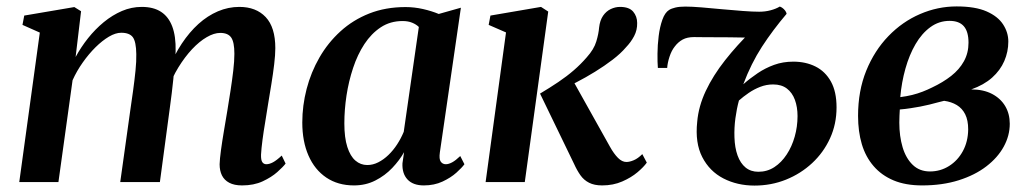

<svg xmlns="http://www.w3.org/2000/svg" viewBox="-20 -567 3206 598"><path d="M232.5 -532 215.5 -389.5Q232 -420 254.2 -448Q276.5 -476 303.2 -498Q330 -520 359.8 -532.8Q389.5 -545.5 421.5 -545.5Q458 -545.5 481.5 -530.2Q505 -515 516.5 -484.5Q528 -454 527 -408Q527 -401 526.2 -390.8Q525.5 -380.5 524 -368.8Q522.5 -357 521 -345L505 -351.5Q522.5 -395.5 546.2 -431.2Q570 -467 598.2 -492.5Q626.5 -518 658.8 -531.8Q691 -545.5 725.5 -545.5Q777.5 -545.5 807.5 -513.8Q837.5 -482 837.5 -417Q837.5 -396.5 834 -367Q830.5 -337.5 825.2 -305Q820 -272.5 815 -243Q811 -216 806 -186.8Q801 -157.5 797.5 -130.8Q794 -104 793 -85.5Q792.5 -68.5 797 -62Q801.5 -55.5 809.5 -55.5Q819 -55.5 830.2 -61.5Q841.5 -67.5 857.5 -82.5L869.5 -57.5Q861.5 -47 843.5 -31Q825.5 -15 798 -2.2Q770.5 10.5 734 10.5Q709.5 10.5 694 2.2Q678.5 -6 671.2 -20.8Q664 -35.5 664 -55.5Q664.5 -71.5 668.2 -99.2Q672 -127 677.5 -159.5Q683 -192 688 -222Q693 -252.5 698 -284.8Q703 -317 706.5 -347Q710 -377 710 -399.5Q710 -436 700 -450.2Q690 -464.5 666 -464.5Q646.5 -464.5 623.8 -451.2Q601 -438 578.2 -413.8Q555.5 -389.5 535.5 -357Q515.5 -324.5 502.5 -286L523.5 -361.5Q522 -341.5 519.8 -320.2Q517.5 -299 515 -277.5Q512.5 -256 509.5 -235L478 0H354.5L385.5 -221.5Q390 -252 394.5 -284.5Q399 -317 402 -346.8Q405 -376.5 404.5 -398.5Q404 -437 393.8 -451Q383.5 -465 357.5 -465Q340 -465 319.2 -452.8Q298.5 -440.5 277.5 -419.8Q256.5 -399 237.8 -372.5Q219 -346 206 -317L162 0H40L104 -465.5L50 -489.5L55.5 -518.5L211.5 -545Z M1350 -92.5Q1347 -71.5 1352.8 -63.5Q1358.5 -55.5 1368.5 -55.5Q1377.5 -55.5 1388.5 -61.5Q1399.5 -67.5 1413.5 -81L1426.5 -55.5Q1419 -45 1401.5 -29.2Q1384 -13.5 1358.2 -1.5Q1332.5 10.5 1300 10.5Q1266.5 10.5 1249.2 -8Q1232 -26.5 1233.5 -58.5L1238.5 -93Q1224.5 -68 1201.8 -44Q1179 -20 1149 -4.8Q1119 10.5 1082.5 10.5Q1032.5 10.5 996.2 -14Q960 -38.5 940.8 -82.5Q921.5 -126.5 921.5 -185.5Q921.5 -238 935 -290Q948.5 -342 975 -388Q1001.5 -434 1040.5 -469.5Q1079.5 -505 1130.2 -525Q1181 -545 1243 -545Q1270.5 -545 1297.8 -538.8Q1325 -532.5 1346.5 -523.5L1415.5 -543ZM1284.5 -483Q1276.5 -491 1263.8 -496.2Q1251 -501.5 1234 -501.5Q1195.5 -501.5 1166 -482Q1136.5 -462.5 1115 -429.8Q1093.5 -397 1079.8 -355.5Q1066 -314 1059.2 -269.5Q1052.5 -225 1052.5 -183Q1052.5 -138 1061.8 -109.2Q1071 -80.5 1087 -66.8Q1103 -53 1124 -53Q1141.5 -53 1158.2 -61.5Q1175 -70 1190 -84.5Q1205 -99 1217 -117.5Q1229 -136 1237.5 -156.5Z M1492.5 0 1556 -466 1502 -489.5 1507.5 -518.5 1665 -545.5 1687.5 -531 1614.5 0ZM1855.5 10.5Q1831 10.5 1814.8 2.2Q1798.5 -6 1787.8 -21.2Q1777 -36.5 1768 -56.5L1662 -275.5Q1693 -294 1719 -311.5Q1745 -329 1767 -348Q1789 -367 1807.5 -388.5Q1830 -413.5 1837.2 -437.8Q1844.5 -462 1846 -481.5Q1848.5 -503.5 1858.2 -517.8Q1868 -532 1882.2 -538.8Q1896.5 -545.5 1911 -545.5Q1939.5 -545.5 1952 -530.8Q1964.5 -516 1964.5 -495.5Q1965 -473.5 1955 -454.5Q1945 -435.5 1929.5 -419.5Q1913.5 -400.5 1888 -381Q1862.5 -361.5 1833.2 -343.5Q1804 -325.5 1775.5 -310.8Q1747 -296 1725 -286L1759 -326L1879.5 -110.5Q1892 -88 1904.8 -75.2Q1917.5 -62.5 1931 -62.5Q1941 -62.5 1954 -68Q1967 -73.5 1980.5 -87L1994.5 -60.5Q1985 -47 1965.5 -30.5Q1946 -14 1918 -1.8Q1890 10.5 1855.5 10.5Z M2058 -355.5H2029Q2027.5 -373 2027.8 -399.8Q2028 -426.5 2031.5 -454.8Q2035 -483 2043 -505.5Q2051 -528 2064 -536Q2071 -540.5 2083.5 -543.5Q2096 -546.5 2114.5 -546.5Q2134.5 -546.5 2165 -544Q2195.5 -541.5 2229.5 -538.2Q2263.5 -535 2294 -532.8Q2324.5 -530.5 2344.5 -530.5Q2363.5 -530.5 2380.2 -535Q2397 -539.5 2408.5 -546.5Q2411.5 -546 2416.2 -542.8Q2421 -539.5 2425 -534.5Q2429 -529.5 2430 -524Q2387 -473.5 2353.2 -421.5Q2319.5 -369.5 2295 -304.5Q2316 -323 2339.8 -339Q2363.5 -355 2391 -365Q2418.5 -375 2451 -375Q2489.5 -375 2520 -359.8Q2550.5 -344.5 2568 -313Q2585.5 -281.5 2585.5 -232.5Q2585.5 -180.5 2565.2 -136.2Q2545 -92 2509.5 -59Q2474 -26 2428 -7.5Q2382 11 2330 11Q2276.5 11 2233.2 -11.2Q2190 -33.5 2167.2 -77.8Q2144.5 -122 2151.5 -187.5Q2155.5 -235.5 2178.2 -283.8Q2201 -332 2238.2 -379.2Q2275.5 -426.5 2321.5 -471.5L2311.5 -450Q2304.5 -450 2288.8 -450.2Q2273 -450.5 2252.2 -450.8Q2231.5 -451 2210.2 -451Q2189 -451 2170.5 -451.2Q2152 -451.5 2141.5 -451.5Q2120.5 -451.5 2106.2 -443.8Q2092 -436 2081.5 -422Q2071.5 -409.5 2065.2 -390.2Q2059 -371 2058 -355.5ZM2342 -32Q2369.5 -32 2391.8 -46.5Q2414 -61 2430.2 -85.8Q2446.5 -110.5 2455.2 -141.5Q2464 -172.5 2464 -205.5Q2464 -233.5 2455.8 -256Q2447.5 -278.5 2430.8 -291.2Q2414 -304 2388 -304Q2367 -304 2347.8 -296.5Q2328.5 -289 2311.8 -277.5Q2295 -266 2281.5 -254Q2274.5 -228.5 2270.5 -198.8Q2266.5 -169 2267.5 -139.5Q2268.5 -107 2277.2 -82.8Q2286 -58.5 2302.2 -45.2Q2318.5 -32 2342 -32Z M2852 10.5Q2800.5 10.5 2763 -5.2Q2725.5 -21 2700.8 -49.8Q2676 -78.5 2664.2 -118Q2652.5 -157.5 2652.5 -206Q2652.5 -284 2678 -346.8Q2703.5 -409.5 2747 -454.5Q2790.5 -499.5 2845.5 -523.2Q2900.5 -547 2959.5 -547Q3017.5 -547 3052.8 -531.5Q3088 -516 3104.2 -491Q3120.5 -466 3120.5 -437.5Q3120.5 -406 3108 -377Q3095.5 -348 3070 -325.2Q3044.5 -302.5 3005 -288.5Q3043 -288.5 3069.8 -274.5Q3096.5 -260.5 3110.8 -236.5Q3125 -212.5 3125 -181.5Q3125 -144.5 3106.2 -110.2Q3087.5 -76 3052 -48.8Q3016.5 -21.5 2965.8 -5.5Q2915 10.5 2852 10.5ZM2876.5 -33Q2909 -33 2936 -50Q2963 -67 2979 -96.5Q2995 -126 2995.5 -164Q2995.5 -192.5 2986.2 -211Q2977 -229.5 2960 -239.8Q2943 -250 2920.5 -253Q2911.5 -251 2899.8 -247.8Q2888 -244.5 2874.5 -241.2Q2861 -238 2846 -235Q2832 -232.5 2816.2 -230Q2800.5 -227.5 2782.5 -226Q2782 -217 2781.5 -206.5Q2781 -196 2781 -185Q2781 -143 2791.2 -108.5Q2801.5 -74 2822.8 -53.5Q2844 -33 2876.5 -33ZM2784 -264.5Q2803.5 -267 2820.8 -271.2Q2838 -275.5 2853.5 -281.5Q2869 -287.5 2883 -294.5Q2917 -310.5 2942.5 -330.5Q2968 -350.5 2982.2 -376.2Q2996.5 -402 2996.5 -434Q2996.5 -468.5 2982 -485.2Q2967.5 -502 2937.5 -502Q2904.5 -502 2877.8 -482.5Q2851 -463 2831.5 -429.5Q2812 -396 2800 -353.2Q2788 -310.5 2784 -264.5Z"/></svg>

Font: Merriweather 72pt SemiBold
Style: Italic
Weight: 600
Italic angle: -7.8°
Version: Version 2.101